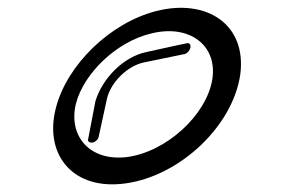

<svg xmlns="http://www.w3.org/2000/svg" viewBox="-20 -459 748 501"><path d="M178 -188C198 -267 284 -351 376 -372C474 -396 548 -341 534 -252C519 -159 414 -62 310 -49C213 -38 158 -105 178 -188ZM126 -178C95 -60 165 33 295 21C440 8 587 -125 607 -265C624 -395 520 -464 387 -430C267 -399 155 -290 126 -178ZM237 -100C237 -100 249 -156 259 -201C269 -245 313 -287 355 -296C398 -305 462 -318 462 -318C469 -320 475 -327 477 -335C478 -343 474 -348 467 -346C467 -346 423 -337 361 -323C301 -310 247 -254 229 -195L210 -96C208 -91 213 -86 221 -87C228 -88 235 -94 237 -100Z"/></svg>

Font: Hi. Perspective
Style: Perspective
Weight: 400
Designer: Mew Too, Robert Jablonski
Foundry: Cannot Into Space Fonts
Version: Version 1.996